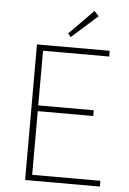

<svg xmlns="http://www.w3.org/2000/svg" viewBox="-58 -888 625 931"><g transform="rotate(5 255.0 -423.0)"><path d="M260 -710 386 -822 364 -846 246 -726 260 -710ZM100 0H464V-28H132V-338H402V-366H132V-632H454V-660H100V0Z"/></g></svg>

Font: Assistant ExtraLight
Style: Regular
Weight: 275
Designer: Hebrew By Ben Nathan, Latin by Paul Hunt
Version: Version 2.001;PS 002.001;hotconv 1.0.88;makeotf.lib2.5.64775